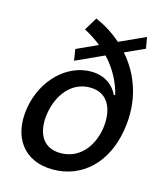

<svg xmlns="http://www.w3.org/2000/svg" viewBox="-116 -858 817 956"><g transform="rotate(15 293.0 -380.0)"><path d="M539.1 -689.6 529.1 -747.5 394.9 -686.4C354.4 -722.3 308.6 -750.7 261.7 -771L220.9 -704.2C253.9 -686.8 283 -667.6 308.2 -647L199.6 -597.3L208.5 -539.1L353.3 -605.1C407.7 -546.9 437.9 -483 451 -426.1H443.9C425.1 -465.9 382.5 -509.2 305.4 -509.2C181.1 -509.2 68.2 -401.3 43.3 -250C18.8 -96.9 96.6 11.4 246.1 11.4C396 11.4 510.7 -94.8 539.4 -271.3C565 -426.5 517 -552.6 437.5 -643.5ZM147.7 -252.8C164.1 -350.5 225.1 -431.1 320.7 -431.1C422.9 -431.1 449.6 -338.1 435.4 -248.6C419 -150.9 356.5 -77.4 262.1 -77.4C163.4 -77.4 132.5 -159.1 147.7 -252.8Z"/></g></svg>

Font: Magic Ui Pro Medium
Style: Italic
Weight: 500
Italic angle: -9.39999°
Designer: Stefan Endress, Andreas Faust
Version: Version 1.000;FEAKit 1.0